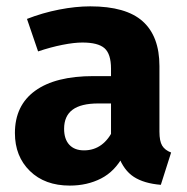

<svg xmlns="http://www.w3.org/2000/svg" viewBox="-20 -568 588 605"><path d="M264.4 -548Q377.2 -548 429.8 -500.7Q482.4 -453.4 482.4 -359.8V-153Q482.4 -123.4 491 -109.1Q499.6 -94.8 519.2 -87.4L486.8 14.4Q433.6 10 401.7 -10.7Q369.8 -31.4 353 -77L329.8 -132V-351.6Q329.8 -398 309.4 -416Q289 -434 239.6 -434Q213.6 -434 176.7 -426.7Q139.8 -419.4 100 -406L65 -508.4Q114 -527.6 166.3 -537.8Q218.6 -548 264.4 -548ZM351.4 -328.2V-242H289.6Q235.2 -242 208.6 -222.2Q182 -202.4 182 -162.2Q182 -129.6 198.4 -111.9Q214.8 -94.2 244.8 -94.2Q276 -94.2 299.5 -111.5Q323 -128.8 337.6 -161.2L368.8 -77.8Q342.2 -28 298.5 -5.6Q254.8 16.8 199.8 16.8Q121.2 16.8 74.1 -29.3Q27 -75.4 27 -148.8Q27 -235.8 90.8 -282Q154.6 -328.2 274.6 -328.2Z"/></svg>

Font: Firava
Style: Regular
Weight: 400
Designer: Carrois Corporate & Edenspiekermann AG
Foundry: Greg Finn Gibson
Version: Version 5.000